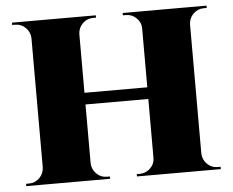

<svg xmlns="http://www.w3.org/2000/svg" viewBox="-50 -759 994 819"><g transform="rotate(-5 446.5 -350.0)"><path d="M786 -700V0H581V-700ZM312 -700V0H107V-700ZM590 -375V-325H302V-375ZM110 -73V0H30V-10Q30 -10 36.5 -10Q43 -10 43 -10Q69 -10 87.5 -28.5Q106 -47 107 -73ZM110 -627H107Q106 -653 87.5 -671.5Q69 -690 43 -690Q43 -690 36.5 -690Q30 -690 30 -690V-700H110ZM309 -73H312Q313 -47 331.5 -28.5Q350 -10 376 -10Q376 -10 382 -10Q388 -10 389 -10V0H309ZM309 -627V-700H389V-690Q388 -690 382 -690Q376 -690 376 -690Q350 -690 331.5 -671.5Q313 -653 312 -627ZM584 -73V0H504V-10Q505 -10 511 -10Q517 -10 517 -10Q543 -10 562 -28.5Q581 -47 581 -73ZM584 -627H581Q581 -653 562 -671.5Q543 -690 517 -690Q517 -690 511 -690Q505 -690 504 -690V-700H584ZM783 -73H786Q787 -47 805.5 -28.5Q824 -10 850 -10Q850 -10 856.5 -10Q863 -10 863 -10V0H783ZM783 -627V-700H863V-690Q863 -690 856.5 -690Q850 -690 850 -690Q824 -690 805.5 -671.5Q787 -653 786 -627Z"/></g></svg>

Font: Cinzel Black
Style: Regular
Weight: 900
Designer: Natanael Gama
Version: Version 2.000